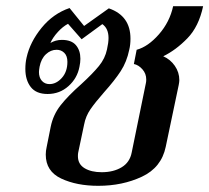

<svg xmlns="http://www.w3.org/2000/svg" viewBox="-20 -591 677 621"><path d="M128 -91Q128 -103 131 -116L144 -181Q152 -220 176 -250.5Q200 -281 243 -319Q280 -353 300 -377.5Q320 -402 326 -431Q331 -453 331 -468Q331 -499 311 -513L244 -464L200 -514Q183 -505 167 -487.5Q151 -470 143 -452Q160 -462 180 -462Q211 -462 225.5 -445Q240 -428 240 -401Q240 -389 237 -375Q230 -338 201.5 -312.5Q173 -287 134 -287Q97 -287 79.5 -309.5Q62 -332 62 -368Q62 -388 66 -405Q77 -455 114.5 -501Q152 -547 205 -565L252 -507L332 -564Q402 -540 402 -466Q402 -446 398 -430Q390 -391 370.5 -361Q351 -331 317 -293Q288 -260 272.5 -237.5Q257 -215 252 -188L233 -98Q232 -94 232 -86Q232 -60 253.5 -47Q275 -34 309 -34Q347 -34 373.5 -50Q400 -66 406 -98L452 -323Q453 -327 453 -334Q453 -353 440.5 -367Q428 -381 413 -384L422 -430Q459 -440 494 -480Q529 -520 540 -571H637Q623 -505 586 -467Q549 -429 508 -409Q531 -399 545.5 -378Q560 -357 560 -332Q560 -326 558 -316L516 -116Q502 -49 439 -19.5Q376 10 298 10Q228 10 178 -13.5Q128 -37 128 -91ZM198 -391Q198 -410 188 -420Q178 -430 163 -430Q144 -430 128.5 -415.5Q113 -401 108 -375Q106 -363 106 -358Q106 -340 115.5 -329.5Q125 -319 140 -319Q162 -319 180 -339Q198 -359 198 -391Z"/></svg>

Font: Trirong Medium
Style: Italic
Weight: 500
Italic angle: -12°
Designer: Katatrad Team
Foundry: CadsonDemak
Version: Version 1.001